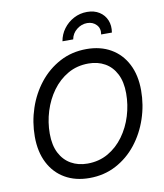

<svg xmlns="http://www.w3.org/2000/svg" viewBox="-101 -1034 964 1126"><g transform="rotate(-10 381.0 -471.0)"><path d="M340.3 10.3Q257.3 10.3 195.6 -25.4Q133.8 -61 99.9 -127.2Q65.9 -193.4 65.9 -284.2Q65.9 -370.6 93 -451.7Q120.1 -532.7 171.1 -597.2Q222.2 -661.6 293.7 -699.7Q365.2 -737.8 453.1 -737.8Q536.1 -737.8 597.7 -702.1Q659.2 -666.5 693.1 -600.6Q727.1 -534.7 727.1 -443.8Q727.1 -356.9 699.7 -275.6Q672.4 -194.3 621.6 -129.9Q570.8 -65.4 499.5 -27.6Q428.2 10.3 340.3 10.3ZM343.8 -75.2Q412.1 -75.2 466.6 -106.4Q521 -137.7 559.3 -190.4Q597.7 -243.2 617.7 -308.3Q637.7 -373.5 637.7 -441.4Q637.7 -510.7 613.5 -557.6Q589.4 -604.5 547.1 -628.4Q504.9 -652.3 449.7 -652.3Q381.3 -652.3 326.9 -621.1Q272.5 -589.8 234.1 -537.1Q195.8 -484.4 175.5 -419.2Q155.3 -354 155.3 -286.1Q155.3 -217.3 179.4 -170.4Q203.6 -123.5 246.1 -99.4Q288.6 -75.2 343.8 -75.2ZM494.1 -951.7Q536.6 -951.7 566.9 -932.4Q597.2 -913.1 610.6 -880.4Q624 -847.7 617.2 -807.1H553.2Q559.6 -842.3 538.3 -864.7Q517.1 -887.2 483.4 -887.2Q449.7 -887.2 421.4 -864.7Q393.1 -842.3 386.7 -807.1H322.8Q329.6 -847.7 354 -880.4Q378.4 -913.1 414.8 -932.4Q451.2 -951.7 494.1 -951.7Z"/></g></svg>

Font: Inter 17pt
Style: Italic
Weight: 400
Italic angle: -9.3988°
Version: Version 4.001;git-66647c0bb